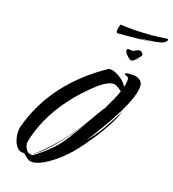

<svg xmlns="http://www.w3.org/2000/svg" viewBox="-133 -1015 1040 1156"><g transform="rotate(15 387.5 -437.0)"><path d="M178 32Q158 32 144.5 21Q131 10 114 -8Q91 -6 75.5 -21Q60 -36 52.5 -61Q45 -86 45 -111Q45 -124 46.5 -136Q48 -148 52 -158Q160 -455 476 -630Q496 -631 519 -619.5Q542 -608 562 -589.5Q582 -571 592 -548Q596 -560 598.5 -570.5Q601 -581 602 -591Q604 -607 595.5 -612.5Q587 -618 580 -620.5Q573 -623 578 -628Q582 -631 587.5 -632Q593 -633 599 -633Q606 -633 612.5 -632.5Q619 -632 623 -632Q648 -632 668.5 -616.5Q689 -601 685 -570Q681 -539 663 -497.5Q645 -456 618 -411.5Q591 -367 561 -323Q531 -279 503 -242Q475 -205 455 -179Q469 -193 494.5 -221.5Q520 -250 541 -279Q547 -288 560.5 -308.5Q574 -329 588.5 -351Q603 -373 613 -388.5Q623 -404 622 -402Q600 -354 571 -309Q542 -264 513.5 -228Q485 -192 465.5 -169Q446 -146 443 -143Q398 -91 348 -51.5Q298 -12 253 10Q208 32 178 32ZM155 -6H156Q158 -6 162 -7Q166 -8 172 -12Q190 -22 220.5 -44Q251 -66 280 -91Q315 -121 358 -178Q401 -235 455 -311Q407 -244 352.5 -182Q298 -120 248.5 -75.5Q199 -31 164 -14Q184 -26 220 -56Q256 -86 301 -130.5Q346 -175 391 -230Q409 -252 430.5 -282Q452 -312 474.5 -343Q497 -374 516 -400L505 -383L543 -436L516 -400Q536 -432 552.5 -461.5Q569 -491 580 -518Q573 -524 564 -531Q555 -538 546 -544Q536 -550 523 -550Q489 -550 432 -509Q395 -481 350.5 -440.5Q306 -400 261.5 -347Q217 -294 179 -228Q141 -162 117 -82Q115 -74 115 -68Q115 -49 126.5 -30Q138 -11 154 -11Q157 -11 163 -13Q155 -8 155 -6ZM455 -311Q458 -315 463.5 -323.5Q469 -332 472.5 -337.5Q476 -343 473 -338ZM590 -713Q577 -719 563 -736Q549 -753 549 -765Q549 -775 558 -775Q563 -775 570 -773.5Q577 -772 584 -772Q593 -772 604 -778.5Q615 -785 626 -785Q640 -785 648 -766Q651 -761 643 -752Q635 -743 624.5 -735Q614 -727 607 -723Q612 -723 623 -730.5Q634 -738 641 -745Q628 -729 611 -720.5Q594 -712 590 -713ZM472 -850Q463 -851 463 -863Q463 -871 466.5 -882.5Q470 -894 475 -906Q496 -902 531 -898.5Q566 -895 604 -893.5Q642 -892 671 -892Q694 -892 717.5 -893Q741 -894 763 -896H766Q775 -896 775 -891Q775 -885 765.5 -877Q756 -869 745 -866Q727 -862 699 -859.5Q671 -857 645 -856Q619 -855 607 -855Q611 -854 617.5 -853.5Q624 -853 633 -853Q644 -853 658 -853.5Q672 -854 688 -855Q663 -852 627 -851Q591 -850 534 -850Z"/></g></svg>

Font: Smooch
Style: Regular
Weight: 400
Designer: Robert E. Leuschke
Foundry: Robert E. Leuschke
Version: Version 1.010; ttfautohint (v1.8.3)